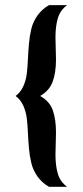

<svg xmlns="http://www.w3.org/2000/svg" viewBox="-20 -720 319 740"><path d="M168.9 -700.2H238.8Q212.4 -681.2 203.1 -650.4Q193.8 -619.6 193.8 -576.2Q193.8 -562.5 194.8 -533.2Q195.8 -503.9 195.8 -490.2Q195.8 -440.4 183.1 -405.5Q170.4 -370.6 134.8 -350.1Q171.4 -329.6 183.6 -294.7Q195.8 -259.8 195.8 -209Q195.8 -195.3 194.8 -166.5Q193.8 -137.7 193.8 -124Q193.8 -80.6 203.1 -49.8Q212.4 -19 238.8 0H168.9Q141.6 -15.6 124.5 -39.8Q107.4 -64 100.8 -91.3Q94.2 -118.7 91.6 -148.4Q88.9 -178.2 87.6 -207.8Q86.4 -237.3 83.3 -263.7Q80.1 -290 69.6 -313.2Q59.1 -336.4 40 -350.1Q59.1 -363.8 69.6 -387Q80.1 -410.2 83.3 -436.5Q86.4 -462.9 87.6 -492.4Q88.9 -522 91.6 -551.8Q94.2 -581.5 100.8 -608.9Q107.4 -636.2 124.5 -660.4Q141.6 -684.6 168.9 -700.2Z"/></svg>

Font: Pfennig
Style: Bold
Weight: 700
Version: Version 20120410 ; ttfautohint (v0.8)